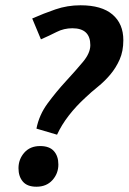

<svg xmlns="http://www.w3.org/2000/svg" viewBox="-20 -696 487 727"><path d="M285 -676Q235 -676 190 -660.5Q145 -645 102 -626L135 -547Q167 -561 194.5 -575Q222 -589 254 -589Q322 -589 322 -525Q322 -495 294 -461.5Q266 -428 230 -389Q194 -350 161 -305.5Q128 -261 118 -209L196 -186Q213 -223 240.5 -258.5Q268 -294 303 -326Q325 -347 350.5 -367.5Q376 -388 397.5 -413.5Q419 -439 433 -470.5Q447 -502 447 -544Q447 -606 406 -641Q365 -676 285 -676ZM132 -143Q94 -143 72 -118Q50 -93 50 -59Q50 -28 66.5 -8.5Q83 11 118 11Q156 11 178.5 -14Q201 -39 201 -73Q201 -105 184 -124Q167 -143 132 -143Z"/></svg>

Font: Amaranth
Style: Italic
Weight: 400
Designer: Gesine Todt
Foundry: Gesine Todt
Version: Version 1.001